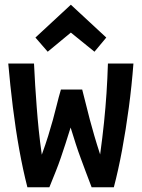

<svg xmlns="http://www.w3.org/2000/svg" viewBox="-20 -793 600 813"><path d="M96 0Q77 -74 61.5 -160Q46 -246 34.5 -339Q23 -432 15 -524H124Q126 -477 129 -431.5Q132 -386 135.5 -339Q139 -292 144 -243Q149 -194 157 -138Q173 -182 184 -217.5Q195 -253 204 -285.5Q213 -318 220.5 -349Q228 -380 238 -414H328Q337 -380 344.5 -349Q352 -318 360.5 -286Q369 -254 379.5 -218Q390 -182 404 -139Q414 -212 420.5 -275Q427 -338 431 -398.5Q435 -459 437 -524H545Q538 -431 525.5 -337.5Q513 -244 497 -158Q481 -72 462 0H368Q354 -36 343 -66Q332 -96 321.5 -124Q311 -152 301 -183Q291 -214 279 -253Q267 -214 257 -183.5Q247 -153 237.5 -125Q228 -97 216 -67Q204 -37 189 0ZM182 -574 130 -634 280 -773 430 -634 380 -574 280 -655Z"/></svg>

Font: Ubuntu Sans Mono SemiBold
Style: Regular
Weight: 600
Monospace: yes
Designer: Dalton Maag Ltd
Foundry: Dalton Maag Ltd
Version: Version 1.006